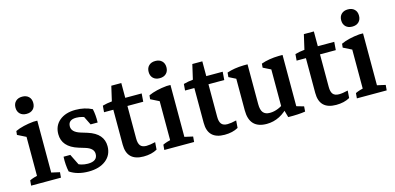

<svg xmlns="http://www.w3.org/2000/svg" viewBox="-56 -850 2402 1169"><g transform="rotate(-15 1145.0 -265.0)"><path d="M76.7 -2.9V-333.5L165.5 -342.8V-2.9ZM76.7 -249.5V-312L90.8 -287.1L23.4 -320.8L25.9 -344.7Q48.8 -355.5 78.6 -362.5Q108.4 -369.6 141.1 -372.6H165.5V-294.9ZM26.9 0 29.8 -32.7Q42 -38.6 56.9 -43.2Q71.8 -47.9 89.4 -51.8L76.7 -12.2V-82H165.5V-12.2L154.8 -47.9L217.8 -33.7L214.8 0ZM113.8 -429.2Q87.9 -429.2 72.8 -443.8Q57.6 -458.5 57.6 -483.4Q57.6 -508.3 72.8 -522.9Q87.9 -537.6 113.8 -537.6Q139.6 -537.6 154.8 -522.9Q169.9 -508.3 169.9 -483.4Q169.9 -458.5 154.8 -443.8Q139.6 -429.2 113.8 -429.2Z M388.2 7.8Q317.4 7.8 270 -24.4Q265.6 -43.9 263.7 -68.6Q261.7 -93.3 263.2 -119.1H305.7L347.2 -35.2L315.4 -63.5Q352.5 -39.6 396 -39.6Q456.5 -39.6 456.5 -85.4Q456.5 -120.1 407.7 -135.7L364.7 -148.9Q267.6 -179.2 267.6 -259.8Q267.6 -313 305.4 -344.5Q343.3 -376 406.2 -376Q463.9 -376 510.3 -352.5Q519 -314 517.6 -266.6H473.1L431.6 -350.6L479 -305.7Q437 -328.6 398.4 -328.6Q347.7 -328.6 347.7 -286.6Q347.7 -251.5 399.9 -234.9L442.9 -221.7Q491.7 -206.1 515.1 -178.7Q538.6 -151.4 538.6 -112.3Q538.6 -57.1 497.8 -24.7Q457 7.8 388.2 7.8Z M735.4 5.9Q629.9 5.9 629.9 -97.2V-333.5L634.3 -368.2L655.8 -461.4H718.8V-111.8Q718.8 -80.6 730.5 -66.4Q742.2 -52.2 768.6 -52.2Q790.5 -52.2 824.7 -60.5L821.3 -14.2Q785.6 5.9 735.4 5.9ZM571.3 -316.9 574.7 -357.4Q602.1 -365.2 634.3 -368.2H822.3L818.4 -316.9Z M916 -2.9V-333.5L1004.9 -342.8V-2.9ZM916 -249.5V-312L930.2 -287.1L862.8 -320.8L865.2 -344.7Q888.2 -355.5 918 -362.5Q947.8 -369.6 980.5 -372.6H1004.9V-294.9ZM866.2 0 869.1 -32.7Q881.3 -38.6 896.2 -43.2Q911.1 -47.9 928.7 -51.8L916 -12.2V-82H1004.9V-12.2L994.1 -47.9L1057.1 -33.7L1054.2 0ZM953.1 -429.2Q927.2 -429.2 912.1 -443.8Q897 -458.5 897 -483.4Q897 -508.3 912.1 -522.9Q927.2 -537.6 953.1 -537.6Q979 -537.6 994.1 -522.9Q1009.3 -508.3 1009.3 -483.4Q1009.3 -458.5 994.1 -443.8Q979 -429.2 953.1 -429.2Z M1246.1 5.9Q1140.6 5.9 1140.6 -97.2V-333.5L1145 -368.2L1166.5 -461.4H1229.5V-111.8Q1229.5 -80.6 1241.2 -66.4Q1252.9 -52.2 1279.3 -52.2Q1301.3 -52.2 1335.4 -60.5L1332 -14.2Q1296.4 5.9 1246.1 5.9ZM1082 -316.9 1085.4 -357.4Q1112.8 -365.2 1145 -368.2H1333L1329.1 -316.9Z M1510.7 8.3Q1401.9 8.3 1401.9 -106V-327.1L1490.7 -321.8V-121.6Q1490.7 -85 1504.2 -68.4Q1517.6 -51.8 1546.9 -51.8Q1598.6 -51.8 1652.8 -95.2L1662.1 -68.8Q1596.7 8.3 1510.7 8.3ZM1401.9 -264.2V-318.4L1416 -298.3L1357.9 -327.6L1360.4 -355.5Q1404.8 -371.1 1466.3 -372.6H1490.7V-293ZM1711.4 -28.8 1622.6 -48.3V-326.2L1711.4 -321.3ZM1622.6 -264.2V-318.4L1636.7 -297.9L1574.2 -329.1L1576.2 -354Q1600.1 -362.8 1628.7 -367.4Q1657.2 -372.1 1687 -372.6H1711.4V-293.9ZM1647 2 1628.4 -64 1711.4 -85.9V-29.8L1698.2 -53.2L1757.3 -36.1L1754.9 -3.9Q1713.4 2.9 1647 2Z M1949.2 5.9Q1843.8 5.9 1843.8 -97.2V-333.5L1848.1 -368.2L1869.6 -461.4H1932.6V-111.8Q1932.6 -80.6 1944.3 -66.4Q1956.1 -52.2 1982.4 -52.2Q2004.4 -52.2 2038.6 -60.5L2035.2 -14.2Q1999.5 5.9 1949.2 5.9ZM1785.2 -316.9 1788.6 -357.4Q1815.9 -365.2 1848.1 -368.2H2036.1L2032.2 -316.9Z M2129.9 -2.9V-333.5L2218.8 -342.8V-2.9ZM2129.9 -249.5V-312L2144 -287.1L2076.7 -320.8L2079.1 -344.7Q2102.1 -355.5 2131.8 -362.5Q2161.6 -369.6 2194.3 -372.6H2218.8V-294.9ZM2080.1 0 2083 -32.7Q2095.2 -38.6 2110.1 -43.2Q2125 -47.9 2142.6 -51.8L2129.9 -12.2V-82H2218.8V-12.2L2208 -47.9L2271 -33.7L2268.1 0ZM2167 -429.2Q2141.1 -429.2 2126 -443.8Q2110.8 -458.5 2110.8 -483.4Q2110.8 -508.3 2126 -522.9Q2141.1 -537.6 2167 -537.6Q2192.9 -537.6 2208 -522.9Q2223.1 -508.3 2223.1 -483.4Q2223.1 -458.5 2208 -443.8Q2192.9 -429.2 2167 -429.2Z"/></g></svg>

Font: Markazi Text Medium
Style: Regular
Weight: 500
Designer: Borna Izadpanah (Arabic designer), Fiona Ross (Arabic design director) and Florian Runge (Latin designer)
Foundry: Borna Izadpanah and Florian Runge
Version: Version 1.001